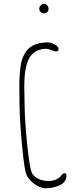

<svg xmlns="http://www.w3.org/2000/svg" viewBox="-20 -991 421 1027"><path d="M211.9 -919.9Q239.7 -919.9 239.7 -944.8Q239.7 -953.6 232.2 -962.2Q224.6 -970.7 215.8 -970.7Q206.1 -970.7 198 -962.2Q189.9 -953.6 189.9 -943.8Q189.9 -935.1 196.5 -927.5Q203.1 -919.9 211.9 -919.9ZM121.6 -56.2Q129.9 -38.1 147.2 -21.2Q164.6 -4.4 185.3 5.9Q206.1 16.1 224.6 16.1Q260.3 16.1 294.9 2Q313 -5.4 324.2 -18.8Q335.4 -32.2 335.4 -49.8Q335.4 -64.5 326.2 -64.5Q315.9 -64.5 307.6 -51.8Q283.2 -22.9 237.8 -22.9Q211.4 -22.9 188.2 -33.2Q165 -43.5 152.8 -62Q143.6 -75.7 134 -145.3Q124.5 -214.8 118.2 -296.9Q111.8 -378.9 111.8 -419.9L110.8 -472.2L109.9 -527.8Q109.9 -559.1 112.3 -588.4Q114.7 -616.7 122.3 -644Q129.9 -671.4 141.6 -688.5Q154.8 -707.5 177 -718.8Q199.2 -730 227.5 -730Q236.8 -730 254.9 -723.1Q272 -715.8 277.8 -715.8Q293.5 -715.8 293.5 -727.1Q293.5 -736.8 284.2 -745.4Q274.9 -753.9 261.2 -759Q247.6 -764.2 235.8 -764.2Q206.1 -764.2 184.1 -757.8Q160.6 -751.5 145 -741Q129.4 -730.5 118.2 -713.4Q106.4 -696.3 99.9 -678.2Q93.3 -660.2 89.8 -634.8Q86.4 -609.9 85 -586.9Q83.5 -564 83.5 -532.2Q83.5 -504.4 84 -481.4Q84.5 -458 84.5 -428.2Q84.5 -387.2 90.3 -303Q96.2 -218.8 105 -146Q113.8 -73.2 121.6 -56.2Z"/></svg>

Font: Amatica SC
Style: Regular
Weight: 400
Designer: Vernon Adams, Ben Nathan
Foundry: newtypography
Version: Version 2.001